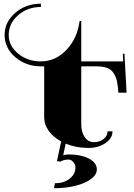

<svg xmlns="http://www.w3.org/2000/svg" viewBox="-20 -780 709 1018"><path d="M214.2 -157.3V-428.3H196.7Q117.1 -428.3 60.8 -477.1Q4.4 -525.8 4.4 -594.4Q4.4 -663 60.8 -711.8Q117.1 -760.5 196.7 -760.5V-743Q126.3 -743 76.3 -699.5Q26.2 -656 26.2 -594.4Q26.2 -536.7 76.3 -495.6Q126.3 -454.5 196.7 -454.5Q274.5 -454.5 332.4 -515.7Q390.3 -576.9 402.1 -668.7H410.8V-454.5H633.3L631.1 -494.8L639.9 -495.2L651.2 -288.5H607.5Q605.3 -326.9 599.9 -350.7Q594.4 -374.6 581.7 -393.4Q569.1 -412.2 546.8 -420.2Q524.5 -428.3 489.5 -428.3H410.8V-122.4Q410.8 -79.1 429.4 -52.7Q448 -26.2 478.6 -26.2Q508.3 -26.2 529.3 -43.1Q550.3 -59.9 550.3 -83.5H576.5Q576.5 -47.2 539.3 -21.4Q502.2 4.4 448.9 4.4Q383.7 4.4 328.2 -18.4L315.1 43.3Q328.7 38.9 342.2 38.9Q410 38.9 451.7 61Q493.4 83 493.4 118.9Q493.4 145.5 463.7 168.3Q434 191 382.9 204.3Q331.7 217.7 271.4 217.7H266.2L271.4 191.4H274.9Q318.2 191.4 349 167.4Q379.8 143.4 379.8 109.3Q379.8 91.8 368.7 78.9Q357.5 66 342.2 66Q318.2 66 300.3 76.9L281.9 74.3L304.2 -30.2Q262.2 -52.9 238.2 -86.3Q214.2 -119.8 214.2 -157.3Z"/></svg>

Font: Wabroye
Style: Medium
Weight: 500
Designer: gluk
Foundry: gluk
Version: Version 0.14